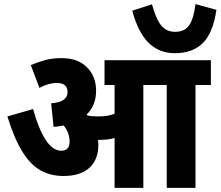

<svg xmlns="http://www.w3.org/2000/svg" viewBox="-20 -915 1074 935"><path d="M459 -210Q459 -137 415 -97.5Q371 -58 289 -58Q228 -58 179 -84.5Q130 -111 90 -174.5Q50 -238 16 -348L141 -384Q198 -181 278 -181Q299 -181 309 -192.5Q319 -204 319 -223Q319 -247 311.5 -267Q304 -287 290 -304Q267 -299 241 -297L229 -412Q271 -415 290 -429Q309 -443 309 -466Q309 -511 257 -511Q216 -511 172 -487L130 -598Q163 -612 198.5 -622Q234 -632 280 -632Q360 -632 404 -587Q448 -542 448 -473Q448 -402 402 -357Q404 -355 407 -352Q431 -348 457 -348Q479 -348 498 -350.5Q517 -353 538 -361V-501H489V-622H1007V-501H932V0H792V-501H678V0H538V-243Q521 -238 504 -236Q487 -234 470 -234Q464 -234 457 -234Q459 -222 459 -210ZM1034 -867Q1017 -753 967 -704.5Q917 -656 832 -656Q755 -656 704 -706Q653 -756 624 -863L720 -894Q740 -821 765.5 -790.5Q791 -760 833 -760Q879 -760 901 -791.5Q923 -823 932 -895Z"/></svg>

Font: Noto Sans Condensed ExtraBold
Style: Regular
Weight: 800
Width: 3
Designer: Monotype Design Team
Foundry: Monotype Imaging Inc.
Version: Version 2.013; ttfautohint (v1.8.4.7-5d5b)